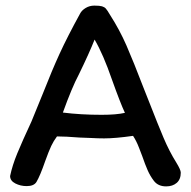

<svg xmlns="http://www.w3.org/2000/svg" viewBox="-20 -659 680 684"><path d="M487 -102Q485 -107 475.5 -132Q466 -157 454 -175Q391 -166 351 -166Q329 -166 302.5 -167.5Q276 -169 263 -169Q213 -173 183 -173Q171 -157 162.5 -139Q154 -121 141 -85Q123 -33 110 -11Q101 4 75 4Q53 4 34.5 -5.5Q16 -15 16 -32Q24 -70 41.5 -112.5Q59 -155 92 -226L132 -324Q165 -408 192.5 -468Q220 -528 265 -610Q271 -622 285 -630.5Q299 -639 316 -639Q335 -639 343.5 -636.5Q352 -634 357 -628.5Q362 -623 372 -606Q406 -553 430.5 -497Q455 -441 493 -342L514 -289Q542 -217 562.5 -168.5Q583 -120 608 -80Q624 -54 624 -44Q624 -20 609.5 -7.5Q595 5 572 5Q543 5 528 -15Q515 -32 506 -52.5Q497 -73 487 -102ZM379 -375Q348 -465 317 -518Q298 -470 261 -394Q236 -347 204 -258Q268 -250 342 -250Q395 -250 425 -257Q409 -291 379 -375Z"/></svg>

Font: Itim
Style: Regular
Weight: 400
Designer: Suppakit Chalermlarp
Version: Version 1.002g